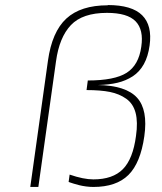

<svg xmlns="http://www.w3.org/2000/svg" viewBox="-20 -741 644 761"><path d="M407 -720V-721Q503 -721 543.5 -680.5Q584 -640 573 -561Q567 -517 550 -486.5Q533 -456 506 -438.5Q479 -421 445.5 -413Q412 -405 368 -404Q479 -402 523 -354Q567 -306 552 -201Q537 -95 489 -47.5Q441 0 350 0Q336 0 321 -2Q306 -4 294 -7Q282 -10 272.5 -13Q263 -16 257 -18L252 -20L256 -49Q311 -30 350 -30Q427 -30 467 -70.5Q507 -111 519 -202Q527 -257 517.5 -293.5Q508 -330 480.5 -349.5Q453 -369 416 -376.5Q379 -384 323 -384L328 -422Q434 -422 482 -452.5Q530 -483 540 -556Q550 -623 517.5 -656.5Q485 -690 404 -690Q307 -690 261 -641.5Q215 -593 202 -498L132 0H100L170 -500Q186 -615 243 -667.5Q300 -720 407 -720Z"/></svg>

Font: Fivo Sans Thin
Style: Regular
Weight: 250
Foundry: Alexander Slobzheninov
Version: 1.0